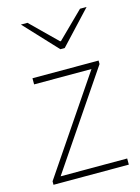

<svg xmlns="http://www.w3.org/2000/svg" viewBox="-111 -783 618 847"><g transform="rotate(-15 198.0 -360.0)"><path d="M26 0V-16L320 -450H58V-478H360V-462L66 -28H370V0ZM210 -570 70 -720H100L218 -604H222L340 -720H370L230 -570Z"/></g></svg>

Font: SourceSans3VF
Style: Regular
Weight: 200
Designer: Paul D. Hunt
Foundry: Adobe
Version: Version 3.052;hotconv 1.1.0;makeotfexe 2.6.0